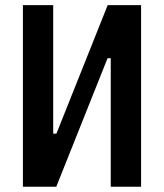

<svg xmlns="http://www.w3.org/2000/svg" viewBox="-20 -713 626 733"><path d="M67.4 0V-693.4H183.1V-202.6H195.3L391.1 -693.4H518.6V0H402.8V-490.7H390.6L194.8 0Z"/></svg>

Font: Cascadia Code SemiBold
Style: Regular
Weight: 600
Monospace: yes
Designer: Aaron Bell
Foundry: Saja Typeworks
Version: Version 2404.023; ttfautohint (v1.8.4)